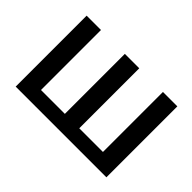

<svg xmlns="http://www.w3.org/2000/svg" viewBox="-93 -746 980 980"><g transform="rotate(45 397.0 -256.0)"><path d="M624 -79.1V-512.2H728V0H73.2V-512.2H176.8V-79.1H349.1V-512.2H453.1V-79.1Z"/></g></svg>

Font: Lorenzo Sans Medium
Style: Regular
Weight: 500
Foundry: Intel Corporation
Version: Version 1.00; ttfautohint (v1.5)